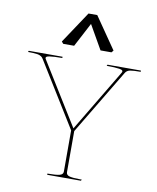

<svg xmlns="http://www.w3.org/2000/svg" viewBox="-108 -1129 988 1211"><g transform="rotate(10 386.0 -523.5)"><path d="M529 -742 533 -750H747V-742Q701 -742 679.5 -738Q658 -734 648 -716L399 -301V-38Q399 -19 421.5 -13.5Q444 -8 487 -8H499L495 0H279V-8Q284 -8 288 -8Q332 -8 355.5 -13.5Q379 -19 379 -38V-302L123 -716L116 -725Q104 -736 83.5 -739Q63 -742 25 -742L29 -750H245V-742Q191 -742 162 -737.5Q133 -733 144 -716L391 -317L630 -716Q640 -733 611.5 -737.5Q583 -742 529 -742ZM555 -844 544 -831H474L386 -985L305 -831H235L224 -844L359 -1047H415Z"/></g></svg>

Font: TMT Limkin
Style: Regular
Weight: 400
Designer: Gabriel Drozdov
Version: Version 1.000;Glyphs 3.1.2 (3151)